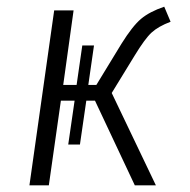

<svg xmlns="http://www.w3.org/2000/svg" viewBox="-20 -554 569 574"><path d="M314 -276 446 0H383L264 -253H238L219 -122H184L203 -253H162L126 0H68L142 -523H200L169 -300H209L226 -418H261L244 -300H268L343 -423Q376 -476 401.5 -497.5Q427 -519 471 -534L490 -489Q453 -475 433 -456.5Q413 -438 382 -387Z"/></svg>

Font: Fira Sans Light
Style: Italic
Weight: 300
Italic angle: -8°
Designer: bBox Type GmbH & Carrois Corporate GbR & Edenspiekermann AG
Foundry: bBox Type GmbH & Carrois Corporate GbR & Edenspiekermann AG
Version: Version 4.301